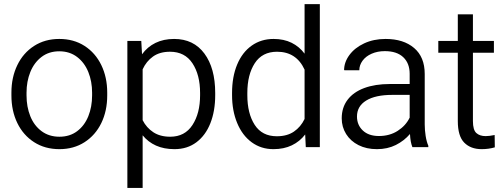

<svg xmlns="http://www.w3.org/2000/svg" viewBox="-20 -728 2496 950"><path d="M273.3 -535.3Q344.8 -535.3 398.4 -500.8Q452 -466.3 481.3 -405.9Q510.5 -345.5 510.5 -269.8V-255.8Q510.5 -179.3 481.3 -119.1Q452 -59 398.4 -24.5Q344.8 10 274 10Q202.5 10 148.8 -24.5Q95 -59 65.8 -119.1Q36.5 -179.3 36.5 -255.8V-269.8Q36.5 -345.5 65.8 -405.9Q95 -466.3 148.8 -500.8Q202.5 -535.3 273.3 -535.3ZM274 -51.5Q325.3 -51.5 361.7 -78.9Q398.2 -106.3 417 -152.9Q435.7 -199.5 435.7 -255.8V-269.8Q435.7 -325 417 -371.6Q398.2 -418.2 361.4 -446.2Q324.5 -474.2 273.3 -474.2Q222 -474.2 185.4 -446.2Q148.8 -418.2 130 -371.6Q111.3 -325 111.3 -269.8V-255.8Q111.3 -199.5 130 -152.9Q148.8 -106.3 185.8 -78.9Q222.8 -51.5 274 -51.5Z M610.2 -525.3H679L682.8 -459.5Q709.5 -496.3 749.5 -515.8Q789.5 -535.3 841.5 -535.3Q938 -535.3 991.4 -463Q1044.8 -390.8 1044.8 -268V-257Q1044.8 -178.8 1021 -118.5Q997.3 -58.3 951.9 -24.1Q906.5 10 843.3 10Q791.3 10 751.9 -7.7Q712.5 -25.5 685.8 -58.5V202H610.2ZM821.2 -472Q770.3 -472 737 -448.2Q703.8 -424.5 685.8 -385V-133.3Q704.8 -96 738.5 -73.8Q772.3 -51.5 822.2 -51.5Q894.5 -51.5 932.2 -109.4Q970 -167.3 970 -257V-268Q970 -357.7 932.2 -414.9Q894.5 -472 821.2 -472Z M1333.8 -535.3Q1384.5 -535.3 1422.9 -516.3Q1461.2 -497.3 1487 -462.5V-707.5H1562.5V0H1493L1490 -62.7Q1463.5 -28 1424.1 -9Q1384.7 10 1332.8 10Q1271.8 10 1225.2 -24.1Q1178.7 -58.3 1153.5 -119.3Q1128.2 -180.3 1128.2 -257V-268Q1128.2 -348.3 1153.5 -408.8Q1178.7 -469.3 1225.4 -502.3Q1272 -535.3 1333.8 -535.3ZM1349.8 -53.8Q1400.5 -53.8 1434.2 -76.8Q1468 -99.8 1487 -139.3V-383.5Q1446.2 -472 1350.8 -472Q1277.5 -472 1240.6 -415.2Q1203.8 -358.5 1203.8 -268V-257Q1203.8 -166.5 1240.3 -110.1Q1276.8 -53.8 1349.8 -53.8Z M1884 -475Q1847.8 -475 1818.8 -462.2Q1789.8 -449.5 1773.8 -427.5Q1757.8 -405.5 1757.8 -380.3L1682.5 -380.5Q1682.5 -419.8 1708.6 -455.5Q1734.8 -491.3 1781.6 -513.3Q1828.5 -535.3 1887.8 -535.3Q1976.3 -535.3 2028.9 -490.6Q2081.5 -446 2081.5 -361.7V-112.3Q2081.5 -84.8 2086.1 -55.3Q2090.8 -25.8 2099.3 -7V0H2020.5Q2010.7 -23.7 2008.5 -65Q1980 -31.5 1938.7 -10.7Q1897.5 10 1845 10Q1793.3 10 1753.9 -9.9Q1714.5 -29.8 1692.6 -64.8Q1670.8 -99.8 1670.8 -142.3Q1670.8 -195.8 1699.6 -234Q1728.5 -272.3 1782.1 -292.3Q1835.8 -312.3 1909 -312.3H2007V-362.7Q2007 -415 1975.2 -445Q1943.5 -475 1884 -475ZM2007 -146V-258.5H1920.8Q1837.5 -258.5 1791.9 -230.5Q1746.3 -202.5 1746.3 -151.5Q1746.3 -109.8 1775.1 -82.4Q1804 -55 1854.8 -55Q1908.3 -55 1948.1 -80.8Q1988 -106.5 2007 -146Z M2383.3 -54.5Q2400.5 -54.5 2427.5 -60L2428.3 1Q2398 10 2363.3 10Q2308.8 10 2277 -22.3Q2245.2 -54.5 2245.2 -129V-467H2148.7V-525.3H2245.2V-657.2H2320V-525.3H2423.8V-467H2320V-129Q2320 -85 2336.9 -69.8Q2353.8 -54.5 2383.3 -54.5Z"/></svg>

Font: FreesentationVF
Style: Regular
Weight: 400
Designer: glyphs from Roboto by Christian Robertson / Hangul glyphs from Noto Sans CJK(Source Han Sans) by Jang Soo-young and Kang
Foundry: PT&
Version: Version 2.001;Glyphs 3.3.1 (3343)